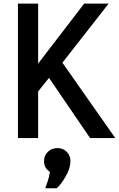

<svg xmlns="http://www.w3.org/2000/svg" viewBox="-20 -755 650 1050"><path d="M248 -329.1Q233.4 -310.5 188.5 -254.9Q188.5 -191.4 188.5 0Q160.2 0 78.1 0Q78.1 -183.6 78.1 -735.4Q105.5 -735.4 188.5 -735.4Q188.5 -653.3 188.5 -407.2Q251 -489.3 440.4 -735.4Q473.6 -735.4 574.2 -735.4Q510.7 -654.3 321.3 -412.1Q393.6 -308.6 610.4 0Q576.2 0 472.7 0Q417 -82 248 -329.1ZM240.2 238.3Q250 210 252.9 184.6Q220.7 164.1 220.7 126Q220.7 94.7 242.2 75.2Q255.9 61.5 273.4 57.6Q283.2 54.7 293.9 54.7Q325.2 54.7 344.7 75.2Q365.2 94.7 365.2 126Q365.2 165 338.9 210Q313.5 254.9 290 274.4Q269.5 274.4 227.5 274.4Q231.4 265.6 240.2 238.3Z"/></svg>

Font: Alata=Ham
Style: Regular
Weight: 400
Designer: Spyros Zevelakis, Eben Sorkin
Version: Version 1.004